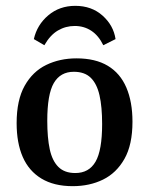

<svg xmlns="http://www.w3.org/2000/svg" viewBox="-20 -628 511 658"><path d="M330 -203Q330 -262 321 -301.5Q312 -341 291 -361.5Q270 -382 233 -382Q187 -382 164.5 -343.5Q142 -305 142 -214Q142 -156 150.5 -116.5Q159 -77 180 -56Q201 -35 238 -35Q285 -35 307.5 -74Q330 -113 330 -203ZM37 -206Q37 -285 64.5 -334Q92 -383 138.5 -405.5Q185 -428 242 -428Q307 -428 349.5 -402.5Q392 -377 413 -328Q434 -279 434 -211Q434 -132 406.5 -83.5Q379 -35 333 -12.5Q287 10 229 10Q165 10 122 -16Q79 -42 58 -90Q37 -138 37 -206ZM238 -608Q294 -608 331.5 -574.5Q369 -541 376 -494L334 -473Q318 -506 293 -522.5Q268 -539 236 -539Q205 -539 178.5 -523.5Q152 -508 132 -473L96 -494Q107 -543 145.5 -575.5Q184 -608 238 -608Z"/></svg>

Font: Rasa Medium
Style: Regular
Weight: 500
Designer: Anna Giedrys (Yrsa+Rasa design), David Brezina (Yrsa art-direction, Rasa art-direction, design)
Foundry: Rosetta Type Foundry
Version: Version 2.004